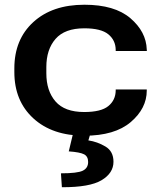

<svg xmlns="http://www.w3.org/2000/svg" viewBox="-20 -553 655 803"><path d="M40 -251.5Q40 -130.9 119.4 -58.1Q198.7 14.6 333 14.6Q460 14.6 526.9 -42.5Q593.8 -99.6 593.8 -174.3V-178.7H463.9V-174.3Q463.4 -134.3 433.1 -109.4Q402.8 -84.5 332 -84.5Q250.5 -84.5 212.2 -128.7Q173.8 -172.9 173.8 -246.6V-272.5Q173.8 -346.2 212.4 -390.4Q251 -434.6 332.5 -434.6Q402.3 -434.6 432.9 -409.7Q463.4 -384.8 463.9 -344.7V-339.8H594.2L593.8 -346.2Q591.3 -420.4 525.4 -476.8Q459.5 -533.2 333 -533.2Q198.7 -533.2 119.4 -460.7Q40 -388.2 40 -267.1ZM290 -13.2 267.6 80.1Q314.5 83.5 331.5 92.3Q348.6 101.1 348.6 124.5Q348.6 149.9 326.2 160.9Q303.7 171.9 234.9 171.9L238.8 230Q355 230.5 404.8 200.7Q454.6 170.9 454.6 123.5Q454.6 79.6 420.7 59.6Q386.7 39.6 349.6 34.2L363.8 -13.2Z"/></svg>

Font: Roboto Flex
Style: wght 600 wdth 140 opsz 13.0 GRAD 0.00 slnt 0.00 XTRA 468 XOPQ 96 YOPQ 79 YTLC 514 YTUC 712 YTAS 750 YTDE -203.00 YTFI 738
Weight: 600
Width: 8
Designer: Berlow after Robertson
Foundry: Google
Version: Version 3.100